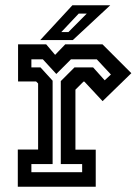

<svg xmlns="http://www.w3.org/2000/svg" viewBox="-20 -708 523 728"><path d="M47.5 0V-141H124.5V-391.5L117 -399H48.5V-540H155L189 -500L227.5 -540H368.5L478 -430.5L369 -324.5L300 -398.5H296.5L266 -368V-140.5H343V0ZM99 -55H291.5V-86H210.5V-400.5L262.5 -452.5H333L377 -403.5L400.5 -425.5L347 -483H249L193.5 -427.5L142.5 -483H99V-452.5H133.5L179.5 -402V-86H99ZM132.5 -556 254.5 -688H398L256 -556ZM212.5 -586.5H239.5L309 -656.5H278.5Z"/></svg>

Font: Tourney Condensed SemiBold
Style: Regular
Weight: 600
Width: 3
Designer: Tyler Finck
Foundry: Etcetera Type Co
Version: Version 1.010; ttfautohint (v1.8.3)